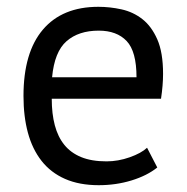

<svg xmlns="http://www.w3.org/2000/svg" viewBox="-20 -532 548 564"><path d="M49 0ZM442 -40Q412 -16 366.5 -2Q321 12 270 12Q213 12 171 -6.5Q129 -25 102 -59.5Q75 -94 62 -142Q49 -190 49 -250Q49 -378 106 -445Q163 -512 269 -512Q303 -512 337 -504.5Q371 -497 398 -476Q425 -455 442 -416.5Q459 -378 459 -315Q459 -282 453 -242H132Q132 -198 141 -164Q150 -130 169 -106.5Q188 -83 218.5 -70.5Q249 -58 293 -58Q327 -58 361 -70Q395 -82 412 -98ZM270 -442Q211 -442 175.5 -411Q140 -380 133 -305H381Q381 -381 352 -411.5Q323 -442 270 -442Z"/></svg>

Font: PT Sans
Style: Regular
Weight: 400
Version: Version 2.003W OFL; ttfautohint (v1.6)